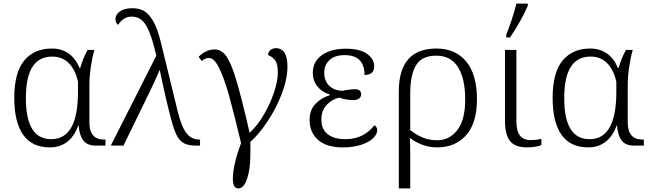

<svg xmlns="http://www.w3.org/2000/svg" viewBox="-20 -816 3646 1076"><path d="M60 -267Q60 -410 116 -477Q172 -544 270 -544Q326 -544 365.5 -515.5Q405 -487 425 -436H430Q445 -490 471 -536H509Q498 -499 489.5 -444Q481 -389 481 -342V-128Q481 -82 501.5 -58Q522 -34 562 -34H571V0H516Q468 0 446 -30Q424 -60 421 -113H419Q398 -54 357.5 -22Q317 10 260 10Q159 10 109.5 -61Q60 -132 60 -267ZM417 -300V-358Q402 -426 365 -462.5Q328 -499 273 -499Q199 -499 162 -441.5Q125 -384 125 -265Q125 -36 267 -36Q417 -36 417 -300Z M856 -504Q836 -591 816 -638.5Q796 -686 773 -704.5Q750 -723 718 -723Q693 -723 673.5 -710Q654 -697 643 -677Q627 -686 627 -710Q627 -734 652 -752Q677 -770 722 -770Q759 -770 786.5 -755Q814 -740 838.5 -697.5Q863 -655 882 -577L976 -191Q998 -103 1026 -68.5Q1054 -34 1096 -34H1101V0H1080Q1037 0 1012.5 -12.5Q988 -25 972.5 -53.5Q957 -82 942 -137Q911 -250 876 -421H873Q852 -368 806 -275L672 0H601Z M1285 187Q1285 109 1331 -14Q1292 -178 1265 -275.5Q1238 -373 1209.5 -432Q1181 -491 1152 -491Q1128 -491 1111 -474L1093 -497Q1109 -515 1133 -527Q1157 -539 1182 -539Q1221 -539 1248 -501.5Q1275 -464 1304 -367.5Q1333 -271 1379 -72Q1423 -112 1459 -174Q1495 -236 1516 -299.5Q1537 -363 1537 -408Q1537 -453 1525 -473.5Q1513 -494 1482 -508Q1484 -526 1496.5 -536Q1509 -546 1526 -546Q1591 -546 1591 -443Q1591 -373 1559 -290Q1527 -207 1478.5 -134.5Q1430 -62 1383 -21Q1384 -10 1383.5 6Q1383 22 1383 30V51Q1383 133 1364.5 186.5Q1346 240 1316 240Q1285 240 1285 187Z M1715 -144Q1715 -199 1747 -233Q1779 -267 1829 -283V-286Q1784 -300 1758.5 -332Q1733 -364 1733 -408Q1733 -470 1783 -506.5Q1833 -543 1919 -543Q1996 -543 2036.5 -514.5Q2077 -486 2077 -444Q2077 -396 2023 -396Q2023 -449 1996 -478Q1969 -507 1911 -507Q1856 -507 1826.5 -479.5Q1797 -452 1797 -408Q1797 -365 1823 -337.5Q1849 -310 1896 -307Q1901 -308 1925.5 -312Q1950 -316 1969 -316Q2004 -316 2004 -287Q2004 -272 1991.5 -263.5Q1979 -255 1959 -255Q1921 -255 1881 -269Q1839 -259 1810 -227.5Q1781 -196 1781 -146Q1781 -91 1817 -63.5Q1853 -36 1915 -36Q1970 -36 2011 -57.5Q2052 -79 2078 -114Q2084 -111 2089 -104Q2094 -97 2094 -86Q2094 -64 2071 -41.5Q2048 -19 2004 -4.5Q1960 10 1901 10Q1810 10 1762.5 -32Q1715 -74 1715 -144Z M2215 -303Q2215 -544 2426 -544Q2533 -544 2593 -471Q2653 -398 2653 -260Q2653 -126 2592 -58Q2531 10 2430 10Q2348 10 2277 -43Q2279 -7 2279 49V240H2215ZM2587 -259Q2587 -376 2546.5 -440Q2506 -504 2425 -504Q2343 -504 2311 -449.5Q2279 -395 2279 -293V-87Q2315 -59 2350.5 -44.5Q2386 -30 2431 -30Q2498 -30 2542.5 -86.5Q2587 -143 2587 -259Z M2810 -142V-536H2874V-135Q2874 -31 2952 -31Q2986 -31 3014 -38V-3Q3001 3 2978.5 6.5Q2956 10 2933 10Q2868 10 2839 -24.5Q2810 -59 2810 -142ZM2817 -621Q2852 -709 2874 -796H2938V-784Q2921 -743 2893 -694Q2865 -645 2838 -606H2817Z M3077 -267Q3077 -410 3133 -477Q3189 -544 3287 -544Q3343 -544 3382.5 -515.5Q3422 -487 3442 -436H3447Q3462 -490 3488 -536H3526Q3515 -499 3506.5 -444Q3498 -389 3498 -342V-128Q3498 -82 3518.5 -58Q3539 -34 3579 -34H3588V0H3533Q3485 0 3463 -30Q3441 -60 3438 -113H3436Q3415 -54 3374.5 -22Q3334 10 3277 10Q3176 10 3126.5 -61Q3077 -132 3077 -267ZM3434 -300V-358Q3419 -426 3382 -462.5Q3345 -499 3290 -499Q3216 -499 3179 -441.5Q3142 -384 3142 -265Q3142 -36 3284 -36Q3434 -36 3434 -300Z"/></svg>

Font: Noto Serif Light
Style: Regular
Weight: 300
Designer: Monotype Design Team
Foundry: Monotype Imaging Inc.
Version: Version 1.001